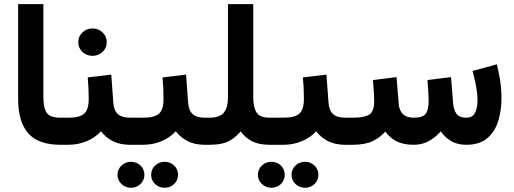

<svg xmlns="http://www.w3.org/2000/svg" viewBox="-20 -702 2494 931"><path d="M67.9 -682.1H190.4V-231.9Q190.4 -176.8 207.3 -154.1Q224.1 -131.3 272.5 -131.3H284.7V0H272.5Q166.5 0 117.2 -55.4Q67.9 -110.8 67.9 -222.7Z M405.3 -326.7 519.5 -340.3 529.3 -205.6Q531.7 -167 551 -149.2Q570.3 -131.3 611.3 -131.3H621.6V0H610.4Q560.5 0 526.1 -18.1Q491.7 -36.1 469.7 -65.4Q440.9 -34.2 399.7 -17.1Q358.4 0 312 0H265.1V-131.3H312Q367.2 -131.3 388.7 -151.4Q410.2 -171.4 410.2 -222.2Q410.2 -249.5 408.9 -275.4Q407.7 -301.3 405.3 -326.7ZM359.4 -497.6Q359.4 -525.4 379.6 -544.7Q399.9 -564 428.7 -564Q457.5 -564 477.5 -544.7Q497.6 -525.4 497.6 -497.6Q497.6 -469.7 477.5 -450.4Q457.5 -431.2 428.7 -431.2Q399.9 -431.2 379.6 -450.4Q359.4 -469.7 359.4 -497.6Z M601.1 -131.3H674.8Q730 -131.3 751.5 -151.4Q772.9 -171.4 772.9 -222.2Q772.9 -249.5 771.7 -275.4Q770.5 -301.3 768.1 -326.7L882.3 -340.3L892.1 -205.6Q894.5 -167 913.8 -149.2Q933.1 -131.3 974.1 -131.3H984.4V0H973.1Q923.3 0 888.9 -18.1Q854.5 -36.1 832.5 -65.4Q803.7 -34.2 762.5 -17.1Q721.2 0 674.8 0H601.1ZM712.9 145.5Q712.9 119.1 731.9 100.8Q751 82.5 778.3 82.5Q805.7 82.5 824.5 100.8Q843.3 119.1 843.3 145.5Q843.3 171.9 824.5 190.2Q805.7 208.5 778.3 208.5Q751 208.5 731.9 190.2Q712.9 171.9 712.9 145.5ZM549.8 145.5Q549.8 119.1 569.1 100.8Q588.4 82.5 615.2 82.5Q642.6 82.5 661.4 100.8Q680.2 119.1 680.2 145.5Q680.2 171.9 661.4 190.2Q642.6 208.5 615.2 208.5Q588.4 208.5 569.1 190.2Q549.8 171.9 549.8 145.5Z M1085.4 -230V-682.1H1208V-229.5Q1208 -182.1 1223.9 -156.7Q1239.7 -131.3 1286.6 -131.3H1302.2V0H1287.6Q1235.4 0 1202.9 -16.6Q1170.4 -33.2 1147 -64.9Q1121.6 -34.2 1088.6 -17.1Q1055.7 0 997.1 0H964.8V-131.3H994.1Q1045.4 -131.3 1065.4 -156Q1085.4 -180.7 1085.4 -230Z M1281.7 -131.3H1355.5Q1410.6 -131.3 1432.1 -151.4Q1453.6 -171.4 1453.6 -222.2Q1453.6 -249.5 1452.4 -275.4Q1451.2 -301.3 1448.7 -326.7L1563 -340.3L1572.8 -205.6Q1575.2 -167 1594.5 -149.2Q1613.8 -131.3 1654.8 -131.3H1665V0H1653.8Q1604 0 1569.6 -18.1Q1535.2 -36.1 1513.2 -65.4Q1484.4 -34.2 1443.1 -17.1Q1401.9 0 1355.5 0H1281.7ZM1393.6 145.5Q1393.6 119.1 1412.6 100.8Q1431.6 82.5 1459 82.5Q1486.3 82.5 1505.1 100.8Q1523.9 119.1 1523.9 145.5Q1523.9 171.9 1505.1 190.2Q1486.3 208.5 1459 208.5Q1431.6 208.5 1412.6 190.2Q1393.6 171.9 1393.6 145.5ZM1230.5 145.5Q1230.5 119.1 1249.8 100.8Q1269 82.5 1295.9 82.5Q1323.2 82.5 1342 100.8Q1360.8 119.1 1360.8 145.5Q1360.8 171.9 1342 190.2Q1323.2 208.5 1295.9 208.5Q1269 208.5 1249.8 190.2Q1230.5 171.9 1230.5 145.5Z M1985.8 0Q1935.1 0 1902.1 -17.3Q1869.1 -34.7 1848.6 -64Q1822.3 -34.2 1785.6 -17.1Q1749 0 1690.4 0H1645.5V-131.3H1691.4Q1746.6 -131.3 1770.5 -146.2Q1794.4 -161.1 1794.4 -213.9Q1794.4 -225.1 1792.7 -255.6Q1791 -286.1 1788.6 -314L1902.8 -328.1L1913.1 -201.7Q1917.5 -131.3 1986.8 -131.3Q2029.8 -131.3 2044.2 -150.4Q2058.6 -169.4 2058.6 -213.9Q2058.6 -224.6 2056.9 -255.4Q2055.2 -286.1 2052.7 -314L2167 -328.1L2177.2 -201.7Q2179.2 -169.9 2193.4 -150.6Q2207.5 -131.3 2240.7 -131.3Q2272 -131.3 2283.7 -155.8Q2295.4 -180.2 2295.4 -213.9Q2295.4 -241.2 2290.8 -269.8Q2286.1 -298.3 2280.3 -322.3Q2274.4 -346.2 2271.5 -357.9L2389.2 -390.1Q2398.9 -352.5 2405.3 -310.3Q2411.6 -268.1 2411.6 -226.1Q2411.6 -167 2396 -115.5Q2380.4 -64 2343 -32Q2305.7 0 2241.2 0Q2196.8 0 2167 -18.3Q2137.2 -36.6 2117.2 -64.9Q2091.8 -36.1 2059.8 -18.1Q2027.8 0 1985.8 0Z"/></svg>

Font: Vazirmatn RD UI
Style: Bold
Weight: 700
Designer: Saber Rastikerdar
Foundry: Saber Rastikerdar
Version: Version 33.003